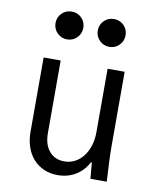

<svg xmlns="http://www.w3.org/2000/svg" viewBox="-87 -852 775 931"><g transform="rotate(10 300.0 -386.5)"><path d="M493.8 -180V-540H409.8V-228Q409.8 -191.4 400.2 -160.9Q390.6 -130.4 373.3 -108.2Q356 -86 332.4 -73.6Q308.8 -61.2 280.4 -61.2Q233.6 -61.2 206.2 -93.7Q178.8 -126.2 178.8 -182V-540H94.8V-175Q94.8 -133 106.6 -99Q118.4 -65 140.2 -40.8Q162 -16.6 192.6 -3.3Q223.2 10 260.8 10Q301 10 333.8 -5.6Q366.6 -21.2 389.6 -49.3Q412.6 -77.4 425.3 -118Q438 -158.6 438 -208L383.6 -79.4H413.6Q415 -60 416.8 -40.4Q418.6 -20.8 420.6 0H500.8Q497.8 -48 495.8 -95Q493.8 -142 493.8 -180ZM122.6 -714.6Q122.6 -686.2 142.6 -666.1Q162.6 -646 191 -646Q220 -646 239.7 -666.1Q259.4 -686.2 259.4 -714.6Q259.4 -743.6 239.7 -763.3Q220 -783 191 -783Q162.6 -783 142.6 -763.3Q122.6 -743.6 122.6 -714.6ZM330.6 -714.6Q330.6 -686.2 350.6 -666.1Q370.6 -646 399 -646Q428 -646 447.7 -666.1Q467.4 -686.2 467.4 -714.6Q467.4 -743.6 447.7 -763.3Q428 -783 399 -783Q370.6 -783 350.6 -763.3Q330.6 -743.6 330.6 -714.6Z"/></g></svg>

Font: CommitMonoV142 ExtLt
Style: Regular
Weight: 200
Monospace: yes
Designer: Eigil Nikolajsen
Foundry: Eigil Nikolajsen
Version: Version 1.142